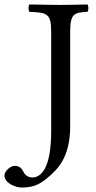

<svg xmlns="http://www.w3.org/2000/svg" viewBox="-88 -667 430 859"><path d="M226 -523C226 -606 243 -611 303 -614C309 -620 309 -641 303 -647C265 -646 222 -645 183 -645C147 -645 94 -646 44 -647C38 -641 38 -620 44 -614C124 -611 141 -606 141 -523V-81C141 99 89 127 56 127C37 127 23 115 16 100C10 88 1 75 -24 75C-38 75 -68 96 -68 118C-68 154 -15 172 7 172C52 172 83 164 124 129C168 92 226 40 226 -103Z"/></svg>

Font: Libertinus Serif
Style: Regular
Weight: 400
Designer: Philipp H. Poll, Khaled Hosny
Foundry: Caleb Maclennan
Version: Version 7.050;RELEASE